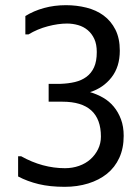

<svg xmlns="http://www.w3.org/2000/svg" viewBox="-20 -726 540 742"><path d="M230 -4Q173 -4 129.5 -14.5Q86 -25 50 -44V-122H62Q103 -99 145.5 -87.5Q188 -76 231 -76Q260 -76 285.5 -85Q311 -94 329.5 -110.5Q348 -127 359 -149.5Q370 -172 370 -198Q370 -333 221 -333H168V-402H214Q244 -403 269.5 -409Q295 -415 314 -429Q333 -443 343.5 -466Q354 -489 354 -525Q354 -555 344.5 -575.5Q335 -596 319 -609.5Q303 -623 282 -629Q261 -635 239 -635Q205 -635 165 -624.5Q125 -614 90 -593H78V-664Q110 -684 150 -695Q190 -706 235 -706Q276 -706 314 -696.5Q352 -687 380.5 -666Q409 -645 426 -611.5Q443 -578 443 -530Q443 -468 411 -427Q379 -386 328 -370Q355 -362 378.5 -348.5Q402 -335 419.5 -314Q437 -293 447.5 -265Q458 -237 458 -201Q458 -153 441 -116Q424 -79 393.5 -54.5Q363 -30 321 -17Q279 -4 230 -4Z"/></svg>

Font: D2Coding ligature
Style: Regular
Weight: 400
Monospace: yes
Designer: Yong-Rak Park; Jeong-Hwan Yoon; Sang-Min Lee;
Foundry: NHN Corporation
Version: Version 1.3.2; Build 20180524